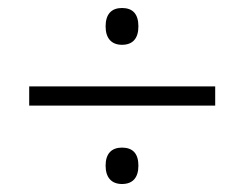

<svg xmlns="http://www.w3.org/2000/svg" viewBox="-20 -593 611 480"><path d="M285 -481C312 -481 326 -497 326 -527C326 -558 312 -573 285 -573C259 -573 244 -558 244 -527C244 -497 259 -481 285 -481ZM53 -329H518V-377H53ZM285 -133C312 -133 326 -149 326 -179C326 -209 312 -224 285 -224C259 -224 244 -209 244 -179C244 -149 259 -133 285 -133Z"/></svg>

Font: Noto Sans Khmer UI Light
Style: Regular
Weight: 300
Designer: Danh Hong and the Monotype Design Team
Foundry: Monotype Imaging Inc.
Version: Version 2.002